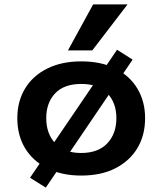

<svg xmlns="http://www.w3.org/2000/svg" viewBox="-20 -791 741 876"><path d="M351 10Q261 10 195 -23.5Q129 -57 94 -115.5Q59 -174 59 -252Q59 -328 94 -386.5Q129 -445 195 -478Q261 -511 351 -511Q442 -511 507 -478Q572 -445 607 -386.5Q642 -328 642 -252Q642 -174 607 -115.5Q572 -57 507 -23.5Q442 10 351 10ZM350 -93Q428 -93 469.5 -137Q511 -181 511 -252Q511 -322 470 -365Q429 -408 351 -408Q272 -408 231.5 -365Q191 -322 191 -252Q191 -181 232 -137Q273 -93 350 -93ZM189 65 117 20 514 -564 585 -519ZM290 -561 405 -771H562L401 -561Z"/></svg>

Font: Nunito Sans 7pt SemiExpanded
Style: Bold
Weight: 700
Width: 6
Designer: Vernon Adams
Foundry: Vernon Adams
Version: Version 3.101;gftools[0.9.27]